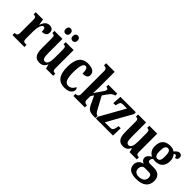

<svg xmlns="http://www.w3.org/2000/svg" viewBox="115 -1838 3152 3152"><g transform="rotate(45 1690.5 -262.0)"><path d="M14 0H291V-50H265C233 -50 211 -58 211 -117V-277C211 -364 233 -462 277 -462C308 -462 315 -434 315 -379C381 -379 420 -407 420 -462C420 -512 394 -547 334 -547C269 -547 233 -505 208 -434H204L188 -536H19V-486H22C58 -486 79 -477 79 -418V-122C79 -59 55 -50 18 -50H14Z M781 -629C807 -629 834 -645 834 -690C834 -737 807 -753 781 -753C751 -753 726 -737 726 -690C726 -645 751 -629 781 -629ZM613 -629C641 -629 668 -645 668 -690C668 -737 641 -753 613 -753C586 -753 561 -737 561 -690C561 -645 586 -629 613 -629ZM646 10C703 10 743 -14 769 -74H773L792 0H959V-50H952C921 -50 898 -55 898 -114V-536H714V-486H717C748 -486 768 -480 768 -420V-224C768 -129 748 -68 698 -68C651 -68 639 -112 639 -208V-536H453V-486H456C496 -486 508 -474 508 -417V-187C508 -51 549 10 646 10Z M1224 10C1348 10 1385 -50 1385 -97C1385 -117 1375 -131 1361 -139C1342 -93 1304 -57 1249 -57C1179 -57 1150 -129 1150 -267C1150 -440 1179 -491 1224 -491C1264 -491 1275 -433 1275 -366C1366 -366 1385 -400 1385 -444C1385 -503 1338 -548 1221 -548C1107 -548 1018 -481 1018 -266C1018 -64 1101 10 1224 10Z M1428 0H1694V-50H1683C1662 -50 1627 -58 1627 -116V-195L1662 -248L1730 -105C1772 -15 1806 0 1928 0H1940V-50H1936C1910 -50 1888 -80 1859 -135L1751 -335L1796 -400C1837 -460 1872 -489 1910 -489V-536H1703V-489C1730 -489 1746 -478 1746 -461C1746 -451 1744 -434 1722 -406L1623 -263C1624 -273 1627 -342 1627 -377V-760H1428V-710H1439C1460 -710 1496 -702 1496 -648V-116C1496 -58 1461 -50 1439 -50H1428Z M1952 0H2347L2352 -175H2303L2297 -142C2287 -80 2270 -59 2225 -59H2098L2342 -494V-536H1984L1974 -381H2025L2032 -405C2044 -459 2058 -477 2098 -477H2196L1952 -41Z M2587 10C2644 10 2684 -14 2710 -74H2714L2733 0H2900V-50H2893C2862 -50 2839 -55 2839 -114V-536H2655V-486H2658C2689 -486 2709 -480 2709 -420V-224C2709 -129 2689 -68 2639 -68C2592 -68 2580 -112 2580 -208V-536H2394V-486H2397C2437 -486 2449 -474 2449 -417V-187C2449 -51 2490 10 2587 10Z M3115 236C3278 236 3355 164 3355 46C3355 -42 3305 -102 3194 -102H3102C3077 -102 3058 -112 3058 -139C3058 -165 3073 -186 3086 -195C3096 -192 3121 -190 3134 -190C3254 -190 3309 -263 3309 -368C3309 -428 3289 -465 3264 -492C3273 -498 3281 -505 3294 -505C3307 -505 3324 -489 3324 -461C3365 -461 3379 -489 3379 -519C3379 -550 3360 -576 3325 -576C3283 -576 3257 -543 3235 -518C3207 -537 3177 -548 3134 -548C3011 -548 2955 -480 2955 -363C2955 -286 2993 -232 3046 -209C3001 -182 2969 -152 2969 -109C2969 -63 3002 -41 3032 -28C2968 -19 2921 25 2921 97C2921 186 2985 236 3115 236ZM3132 -245C3084 -245 3069 -290 3069 -364C3069 -442 3084 -492 3132 -492C3181 -492 3194 -444 3194 -365C3194 -289 3182 -245 3132 -245ZM3117 180C3059 180 3022 147 3022 94C3022 27 3062 7 3092 7H3189C3231 7 3252 30 3252 75C3252 137 3209 180 3117 180Z"/></g></svg>

Font: Noto Serif Lao ExtraCondensed
Style: Bold
Weight: 700
Width: 2
Designer: Monotype Design Team
Foundry: Monotype Imaging Inc.
Version: Version 2.003